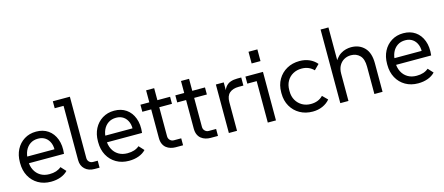

<svg xmlns="http://www.w3.org/2000/svg" viewBox="-49 -1279 4253 1839"><g transform="rotate(-15 2077.0 -360.0)"><path d="M284 10Q213 10 158.5 -21.5Q104 -53 73.5 -109Q43 -165 43 -238V-248Q43 -318 71 -372.5Q99 -427 150 -459Q201 -491 268 -491Q337 -491 386 -457Q435 -423 458.5 -361Q482 -299 472 -216H101V-282H429L393 -247Q400 -302 385.5 -340.5Q371 -379 341 -400Q311 -421 269 -421Q223 -421 190.5 -399Q158 -377 140.5 -338.5Q123 -300 123 -248V-238Q123 -188 143 -148.5Q163 -109 200 -86.5Q237 -64 288 -64Q326 -64 355 -73.5Q384 -83 406 -102L452 -52Q424 -22 380.5 -6Q337 10 284 10Z M717 0Q659 0 623 -33.5Q587 -67 587 -123V-697L623 -661H499V-730H668V-122Q668 -99 683 -84Q698 -69 721 -69H767V0Z M1058 10Q987 10 932.5 -21.5Q878 -53 847.5 -109Q817 -165 817 -238V-248Q817 -318 845 -372.5Q873 -427 924 -459Q975 -491 1042 -491Q1111 -491 1160 -457Q1209 -423 1232.5 -361Q1256 -299 1246 -216H875V-282H1203L1167 -247Q1174 -302 1159.5 -340.5Q1145 -379 1115 -400Q1085 -421 1043 -421Q997 -421 964.5 -399Q932 -377 914.5 -338.5Q897 -300 897 -248V-238Q897 -188 917 -148.5Q937 -109 974 -86.5Q1011 -64 1062 -64Q1100 -64 1129 -73.5Q1158 -83 1180 -102L1226 -52Q1198 -22 1154.5 -6Q1111 10 1058 10Z M1521 0Q1497 0 1473 -7Q1449 -14 1430 -29Q1411 -44 1400 -68.5Q1389 -93 1389 -128V-600H1469V-123Q1469 -100 1484.5 -84.5Q1500 -69 1522 -69H1595V0ZM1301 -411V-481H1595V-411Z M1867 0Q1843 0 1819 -7Q1795 -14 1776 -29Q1757 -44 1746 -68.5Q1735 -93 1735 -128V-600H1815V-123Q1815 -100 1830.5 -84.5Q1846 -69 1868 -69H1941V0ZM1647 -411V-481H1941V-411Z M2049 0V-481H2127V-358L2116 -359Q2123 -408 2143.5 -435Q2164 -462 2194 -472.5Q2224 -483 2260 -483H2301V-403H2254Q2196 -403 2163 -374.5Q2130 -346 2130 -285V0Z M2435 0V-447L2471 -411H2342V-481H2516V0ZM2432 -587V-703H2520V-587Z M2880 10Q2809 10 2753.5 -21Q2698 -52 2666 -107.5Q2634 -163 2634 -235V-247Q2634 -319 2666 -374Q2698 -429 2753.5 -460Q2809 -491 2880 -491Q2933 -491 2976.5 -472Q3020 -453 3050 -417L3000 -367Q2977 -391 2947 -403.5Q2917 -416 2880 -416Q2833 -416 2795 -395Q2757 -374 2735.5 -336Q2714 -298 2714 -247V-235Q2714 -184 2736 -146Q2758 -108 2795.5 -86.5Q2833 -65 2881 -65Q2917 -65 2947.5 -76.5Q2978 -88 3002 -113L3051 -64Q3022 -29 2977.5 -9.5Q2933 10 2880 10Z M3154 0V-730H3232V-351H3210Q3221 -392 3241.5 -419Q3262 -446 3287.5 -462Q3313 -478 3340 -484.5Q3367 -491 3391 -491Q3472 -491 3522.5 -439Q3573 -387 3573 -283V0H3492V-271Q3492 -348 3457.5 -382.5Q3423 -417 3370 -417Q3333 -417 3302.5 -400Q3272 -383 3253.5 -350.5Q3235 -318 3235 -270V0Z M3925 10Q3854 10 3799.5 -21.5Q3745 -53 3714.5 -109Q3684 -165 3684 -238V-248Q3684 -318 3712 -372.5Q3740 -427 3791 -459Q3842 -491 3909 -491Q3978 -491 4027 -457Q4076 -423 4099.5 -361Q4123 -299 4113 -216H3742V-282H4070L4034 -247Q4041 -302 4026.5 -340.5Q4012 -379 3982 -400Q3952 -421 3910 -421Q3864 -421 3831.5 -399Q3799 -377 3781.5 -338.5Q3764 -300 3764 -248V-238Q3764 -188 3784 -148.5Q3804 -109 3841 -86.5Q3878 -64 3929 -64Q3967 -64 3996 -73.5Q4025 -83 4047 -102L4093 -52Q4065 -22 4021.5 -6Q3978 10 3925 10Z"/></g></svg>

Font: SUSE Thin
Style: Regular
Weight: 400
Version: Version 1.000